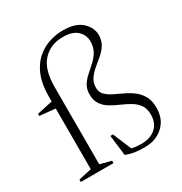

<svg xmlns="http://www.w3.org/2000/svg" viewBox="-168 -836 922 971"><g transform="rotate(-30 293.0 -350.0)"><path d="M106.5 -456Q106.5 -526 126.2 -574.8Q146 -623.5 179 -653Q212 -682.5 252.5 -696Q293 -709.5 335 -709.5Q408 -709.5 444.5 -675.8Q481 -642 481 -598.5Q481 -566 466.2 -542.8Q451.5 -519.5 429.8 -501Q408 -482.5 386.2 -464.5Q364.5 -446.5 349.8 -425Q335 -403.5 335 -374Q335 -349 350.5 -332.8Q366 -316.5 390.5 -304.2Q415 -292 442.5 -279.2Q470 -266.5 494.5 -248.5Q519 -230.5 534.5 -203.2Q550 -176 550 -134Q550 -68.5 507.5 -29.2Q465 10 400 10Q364.5 10 338.8 5.8Q313 1.5 291 -7.5L276.5 -127H291.5L336.5 -20Q351.5 -16 365.2 -14.8Q379 -13.5 393.5 -13.5Q444.5 -13.5 476.2 -40.5Q508 -67.5 508 -119Q508 -154 492.2 -175.8Q476.5 -197.5 451.8 -212Q427 -226.5 399 -238.5Q371 -250.5 346.2 -265.2Q321.5 -280 305.8 -302.5Q290 -325 290 -361Q290 -392 304 -414.2Q318 -436.5 338.8 -454.5Q359.5 -472.5 380 -491.5Q400.5 -510.5 414.5 -534.5Q428.5 -558.5 428.5 -593Q428.5 -628.5 401.5 -654.5Q374.5 -680.5 317 -680.5Q245 -680.5 200.5 -632.2Q156 -584 156 -482V-31L221.5 -14V0H30.5V-14L106.5 -31V-385L15.5 -394.5V-406.5L106.5 -426.5Z"/></g></svg>

Font: Newsreader Text Light
Style: Regular
Weight: 300
Designer: Hugues Gentile
Foundry: Production Type
Version: Version 1.001